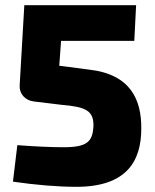

<svg xmlns="http://www.w3.org/2000/svg" viewBox="-20 -710 600 742"><path d="M506 -690H74L56 -380C54 -348 77 -322 110 -318L217 -305C310 -297 344 -284 341 -219C337 -163 317 -141 226 -141C177 -141 113 -144 47 -149L30 -8C118 5 206 12 275 12C471 12 526 -89 526 -213C527 -324 485 -423 324 -441L209 -456L216 -552H499Z"/></svg>

Font: Exo 2 Extra Bold
Style: Regular
Weight: 800
Designer: Natanael Gama
Version: Version 1.001;PS 001.001;hotconv 1.0.88;makeotf.lib2.5.64775